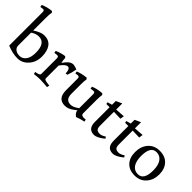

<svg xmlns="http://www.w3.org/2000/svg" viewBox="96 -1566 2430 2430"><g transform="rotate(45 1311.0 -351.0)"><path d="M163 -375Q248 -432 308 -432Q391 -432 433 -376Q475 -320 475 -220Q475 -120 414.5 -52Q354 16 268.5 16Q183 16 83 -25V-622Q83 -640 78 -648Q73 -656 58 -656L16 -650L10 -680Q82 -712 156 -718L171 -700Q163 -670 163 -602ZM267 -373Q241 -373 215 -363.5Q189 -354 176 -345L163 -336V-107Q163 -70 191.5 -47.5Q220 -25 269 -25Q318 -25 352 -69Q386 -113 386 -201Q386 -373 267 -373Z M795 -364Q757 -364 704 -289V-67Q704 -54 708 -48.5Q712 -43 723 -39Q740 -32 785 -28L800 -26L793 8Q703 0 664 0Q625 0 559 8L551 -22Q590 -28 604.5 -35.5Q619 -43 621.5 -48Q624 -53 624 -66V-336Q624 -366 607 -369Q590 -371 563 -366L552 -364L547 -394Q617 -425 679 -432L695 -414Q695 -382 704 -337L737 -379Q780 -432 827 -432Q847 -432 898 -413Q884 -334 864 -284L837 -282Q837 -318 826.5 -341Q816 -364 795 -364Z M1351 -85Q1351 -59 1366 -52.5Q1381 -46 1398 -46Q1415 -46 1430 -48L1437 -18Q1368 -4 1320 16Q1273 -18 1273 -57L1237 -30Q1178 16 1118 16Q991 16 991 -135V-338Q991 -370 974 -373Q959 -375 934 -370L924 -368L919 -398Q978 -423 1064 -432L1078 -414Q1071 -384 1071 -316V-155Q1071 -98 1092.5 -71.5Q1114 -45 1161 -45Q1208 -45 1270 -92V-338Q1270 -370 1254 -373Q1236 -375 1208 -370L1197 -368L1191 -398Q1257 -427 1343 -432L1358 -414Q1351 -384 1351 -316Z M1613 -124Q1613 -77 1630 -61Q1647 -45 1681.5 -45Q1716 -45 1763 -76L1778 -53Q1694 16 1639 16Q1533 16 1533 -109V-372H1475L1470 -398L1533 -416V-483L1613 -520V-410L1741 -419L1733 -366L1613 -370Z M1949 -124Q1949 -77 1966 -61Q1983 -45 2017.5 -45Q2052 -45 2099 -76L2114 -53Q2030 16 1975 16Q1869 16 1869 -109V-372H1811L1806 -398L1869 -416V-483L1949 -520V-410L2077 -419L2069 -366L1949 -370Z M2367 16Q2270 16 2216 -42Q2162 -100 2162 -200.5Q2162 -301 2219.5 -366.5Q2277 -432 2373.5 -432Q2470 -432 2525 -373.5Q2580 -315 2580 -215.5Q2580 -116 2522 -50Q2464 16 2367 16ZM2251 -219Q2251 -125 2286 -75Q2321 -25 2384 -25Q2490 -25 2490 -197Q2490 -290 2454.5 -340.5Q2419 -391 2356 -391Q2251 -391 2251 -219Z"/></g></svg>

Font: Buenard
Style: Regular
Weight: 400
Designer: Gustavo Ibarra
Foundry: FontFuror
Version: Version 1.001 2011